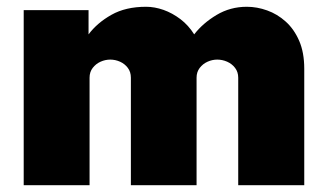

<svg xmlns="http://www.w3.org/2000/svg" viewBox="-20 -547 964 567"><path d="M50 0V-517H241.5V-445.5Q267 -479.5 309 -503.2Q351 -527 411.5 -527Q436.5 -527 462.8 -517.8Q489 -508.5 512.8 -490.5Q536.5 -472.5 553.5 -445.5Q579 -478.5 619.5 -502.8Q660 -527 709 -527Q739 -527 769 -516.2Q799 -505.5 823.8 -483.2Q848.5 -461 863.5 -426.5Q878.5 -392 878.5 -344V0H683.5V-317.5Q683.5 -334.5 674.2 -346.5Q665 -358.5 650.8 -364.8Q636.5 -371 621.5 -371Q607 -371 593 -364.8Q579 -358.5 569.8 -346.5Q560.5 -334.5 560.5 -317.5V0H366.5V-317.5Q366.5 -334.5 357.5 -346.5Q348.5 -358.5 334.5 -364.8Q320.5 -371 305.5 -371Q291 -371 277 -364.8Q263 -358.5 253.8 -346.5Q244.5 -334.5 244.5 -317.5V0Z"/></svg>

Font: Public Sans Black
Style: Regular
Weight: 900
Designer: The Public Sans Project Authors: Dan O. Williams and USWDS (Libre Franklin designed by Pablo Impallari and Rodrigo Fuenz
Version: Version 1.007